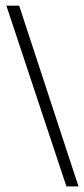

<svg xmlns="http://www.w3.org/2000/svg" viewBox="-20 -642 296 675"><path d="M255.9 13.2H213.4L2.4 -622.1H47.4Z"/></svg>

Font: Scheherazade New Medium
Style: Regular
Weight: 500
Designer: SIL International
Foundry: SIL International
Version: Version 4.000